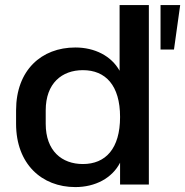

<svg xmlns="http://www.w3.org/2000/svg" viewBox="-20 -739 742 769"><path d="M281.7 10.3C361.3 10.3 429.2 -25.4 460.9 -87.4V0H576.2V-718.8H459V-455.6C425.8 -515.1 359.4 -548.8 281.7 -548.8C146 -548.8 44.4 -458 44.4 -296.9V-243.2C44.4 -82.5 147 10.3 281.7 10.3ZM312 -82C228 -82 163.1 -134.3 163.1 -243.2V-296.9C163.1 -405.8 228 -458 312 -458C402.8 -458 460.9 -397 460.9 -270.5C460.9 -143.6 402.8 -82 312 -82ZM676.8 -540.5 701.7 -718.8H623V-540.5Z"/></svg>

Font: Winston Medium
Style: Regular
Weight: 500
Designer: Vernon Adams, Kim Jin-seong, David Berlow, Cristiano Sobral
Foundry: The Winston Project Authors
Version: Version 3.004